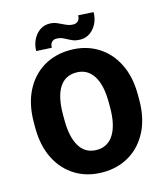

<svg xmlns="http://www.w3.org/2000/svg" viewBox="-131 -1000 952 1108"><g transform="rotate(-15 345.0 -446.0)"><path d="M655.8 -369.6V-340.8Q655.8 -231.9 616.2 -153.6Q576.7 -75.2 506.6 -32.7Q436.5 9.8 345.7 9.8Q254.4 9.8 184.1 -32.7Q113.8 -75.2 74 -153.6Q34.2 -231.9 34.2 -340.8V-369.6Q34.2 -478.5 73.7 -557.1Q113.3 -635.7 183.3 -678.2Q253.4 -720.7 344.7 -720.7Q435.5 -720.7 505.9 -678.2Q576.2 -635.7 616 -557.1Q655.8 -478.5 655.8 -369.6ZM481.9 -340.8V-370.6Q481.9 -476.1 446 -531.2Q410.2 -586.4 344.7 -586.4Q276.9 -586.4 242.7 -531.2Q208.5 -476.1 208.5 -370.6V-340.8Q208.5 -236.3 243.2 -180.2Q277.8 -124 345.7 -124Q411.1 -124 446.5 -180.2Q481.9 -236.3 481.9 -340.8ZM441.4 -902.3 532.2 -897Q532.2 -861.3 517.8 -831.1Q503.4 -800.8 478 -782.2Q452.6 -763.7 419.4 -763.7Q389.2 -763.7 367.9 -773.9Q346.7 -784.2 327.4 -794.4Q308.1 -804.7 283.2 -804.7Q268.1 -804.7 257.1 -793.9Q246.1 -783.2 246.1 -760.7L154.3 -765.6Q154.3 -800.3 168.7 -830.8Q183.1 -861.3 208.5 -880.1Q233.9 -898.9 267.1 -898.9Q292.5 -898.9 314.5 -888.9Q336.4 -878.9 357.9 -868.7Q379.4 -858.4 402.8 -858.4Q418.5 -858.4 429.9 -869.1Q441.4 -879.9 441.4 -902.3Z"/></g></svg>

Font: Vazirmatn UI Black
Style: Regular
Weight: 900
Designer: Saber Rastikerdar
Foundry: Saber Rastikerdar
Version: Version 33.003